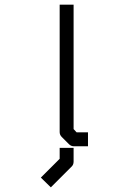

<svg xmlns="http://www.w3.org/2000/svg" viewBox="-20 -679 580 827"><path d="M297 -123 310 -109H359V-49H298Q286 -49 277 -58L246 -89Q237 -98 237 -110V-659H297ZM237 -42H297V17Q297 30 289 38L199 128L156 86L237 5Z"/></svg>

Font: 3270 Nerd Font
Style: Regular
Weight: 400
Monospace: yes
Version: Version 3.0.1;Nerd Fonts 3.3.0